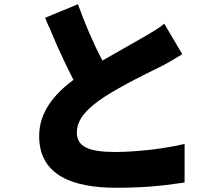

<svg xmlns="http://www.w3.org/2000/svg" viewBox="-20 -831 1040 907"><path d="M852 31V-151C806 -140 751 -131 695 -124L685 -123C629 -117 573 -113 525 -113C397 -113 343 -139 343 -205C343 -271 397 -323 474 -374C562 -430 671 -483 730 -512C757 -525 781 -539 805 -553L813 -558C823 -564 832 -570 841 -575L756 -719C727 -695 693 -676 650 -651C607 -626 537 -587 464 -545C424 -619 385 -710 348 -811L193 -747L197 -738C199 -734 200 -731 201 -728L205 -718C209 -710 212 -703 216 -695L220 -685C221 -682 222 -679 224 -676L228 -666C235 -650 241 -635 248 -619L252 -610C277 -555 302 -502 327 -454C235 -385 165 -301 165 -188C165 -3 323 56 529 56C652 56 746 47 831 34L840 33C844 32 848 31 852 31Z"/></svg>

Font: Glow Sans SC Normal Heavy
Style: Regular
Weight: 900
Designer: Ryoko NISHIZUKA (kana, bopomofo & ideographs); Paul D. Hunt (Latin, Greek & Cyrillic); Sandoll Communications, Soo-young
Version: Version 0.93